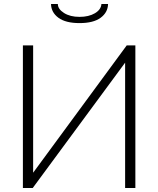

<svg xmlns="http://www.w3.org/2000/svg" viewBox="-20 -936 788 956"><path d="M518 -916Q517 -874 481 -847.5Q445 -821 376 -821Q307 -821 271 -847.5Q235 -874 234 -916H268Q268 -891 298.5 -871.5Q329 -852 376 -852Q422 -852 452.5 -870Q483 -888 485 -916ZM145 -76 611 -710H654V0H603V-624L143 0H94V-710H145Z"/></svg>

Font: Oxford Sans
Style: Regular
Weight: 300
Designer: Matt McInerney, Pablo Impallari, Rodrigo Fuenzalida
Foundry: Matt McInerney, Pablo Impallari, Rodrigo Fuenzalida
Version: Version 3.000g; ttfautohint (v1.5) -l 8 -r 28 -G 28 -x 14 -D